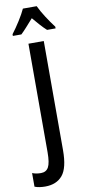

<svg xmlns="http://www.w3.org/2000/svg" viewBox="-171 -981 546 1221"><g transform="rotate(-10 102.5 -370.5)"><path d="M17 199Q-1 199 -18.5 196.5Q-36 194 -51 188V100Q-39 105 -25 107.5Q-11 110 5 110Q39 110 54 82.5Q69 55 69 -13V-714H168V-9Q168 106 129 152.5Q90 199 17 199ZM162 -940Q178 -906 204 -865.5Q230 -825 256 -791V-780H201Q181 -798 160.5 -821Q140 -844 118 -870Q95 -844 73.5 -820Q52 -796 35 -780H-20V-791Q6 -825 32.5 -867Q59 -909 73 -940Z"/></g></svg>

Font: Noto Sans ExtraCondensed Medium
Style: Regular
Weight: 500
Width: 2
Designer: Monotype Design Team
Foundry: Monotype Imaging Inc.
Version: Version 2.013; ttfautohint (v1.8.4.7-5d5b)